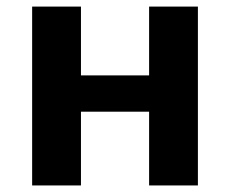

<svg xmlns="http://www.w3.org/2000/svg" viewBox="-20 -566 702 586"><path d="M227.1 -545.9V-335.9H435.1V-545.9H584V0H435.1V-225.1H227.1V0H78.1V-545.9Z"/></svg>

Font: Zoram GWebM
Style: Bold
Weight: 700
Foundry: Ascender Corporation
Version: Version 1.000